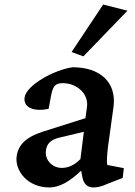

<svg xmlns="http://www.w3.org/2000/svg" viewBox="-20 -816 592 845"><path d="M198 9C241 9 287 -17 337 -65L343 -34C349 -6 365 9 391 9C407 9 428 5 453 -7L520 -33L525 -76L452 -90C449 -105 451 -132 455 -168L480 -349C492 -453 422 -520 300 -520C222 -510 95 -442 88 -386C83 -343 128 -323 194 -337L205 -396C213 -438 224 -450 256 -450C319 -450 370 -403 363 -347L356 -296L173 -238C96 -214 60 -180 53 -126C46 -65 100 9 198 9ZM182 -152C185 -182 202 -201 240 -210L349 -236L334 -116C308 -89 280 -77 252 -77C209 -77 177 -113 182 -152ZM295 -587 347 -568 541 -769 434 -796Z"/></svg>

Font: TPK Tissa Web SemiBold
Style: Italic
Weight: 600
Italic angle: -7°
Designer: Jacques Le Bailly, Suppakit Chalermlarp | Katatrad Co.,Ltd.
Foundry: Jacques Le Bailly, Cadson Demak Co.,Ltd.
Version: Version 5.000;Glyphs 3.1.2 (3151)